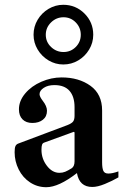

<svg xmlns="http://www.w3.org/2000/svg" viewBox="-20 -774 524 801"><path d="M474 -59V-34Q448 -19 417.5 -6.5Q387 6 365 6Q311 6 301 -52Q225 7 173 7Q136 7 105.5 -13Q75 -33 58 -67Q41 -101 41 -139Q41 -157 44.5 -164.5Q48 -172 56 -175L261 -252Q279 -259 285 -267Q291 -275 291 -291V-327Q291 -371 270 -395Q249 -419 207 -419Q180 -419 162.5 -407.5Q145 -396 145 -381Q145 -371 158 -354Q176 -331 176 -312Q176 -288 159 -274.5Q142 -261 115 -261Q89 -261 74 -276Q59 -291 59 -318Q59 -353 85 -384Q111 -415 152.5 -433Q194 -451 237 -451Q309 -451 357.5 -416Q406 -381 406 -313V-97Q406 -73 411 -61.5Q416 -50 432 -50Q449 -50 474 -59ZM291 -219Q291 -226 285 -223L164 -179Q158 -177 155.5 -170.5Q153 -164 153 -149Q153 -112 175.5 -82.5Q198 -53 228 -53Q241 -53 252 -57.5Q263 -62 279 -72Q291 -80 291 -101ZM244 -754Q296 -754 332.5 -717.5Q369 -681 369 -629Q369 -596 352 -567.5Q335 -539 306.5 -522Q278 -505 244 -505Q211 -505 182.5 -522Q154 -539 137 -567.5Q120 -596 120 -629Q120 -663 137 -691.5Q154 -720 182.5 -737Q211 -754 244 -754ZM245 -557Q275 -557 296 -578Q317 -599 317 -629Q317 -659 296 -680.5Q275 -702 245 -702Q215 -702 193 -680.5Q171 -659 171 -629Q171 -599 193 -578Q215 -557 245 -557Z"/></svg>

Font: Ibarra Real Nova
Style: Bold
Weight: 700
Designer: Jose Maria Ribagorda & Octavio Pardo
Foundry: Jose Maria Ribagorda
Version: Version 1.014